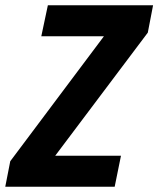

<svg xmlns="http://www.w3.org/2000/svg" viewBox="-58 -710 602 730"><path d="M504 -586 152 -118H402L378 0H-38L-19 -97L337 -572H99L124 -690H524Z"/></svg>

Font: Decalotype
Style: Bold Italic
Weight: 700
Italic angle: -12°
Designer: Alfredo Marco Pradil
Foundry: Alfredo Marco Pradil
Version: Version 1.0